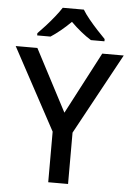

<svg xmlns="http://www.w3.org/2000/svg" viewBox="-62 -986 706 1032"><g transform="rotate(5 291.5 -470.5)"><path d="M292 -380 467 -714H583L345 -277V0H238V-273L0 -714H117ZM348 -941Q361 -919 383.5 -891.5Q406 -864 430.5 -837.5Q455 -811 473 -793V-781H400Q374 -797 345.5 -820Q317 -843 290 -870Q263 -843 235.5 -820.5Q208 -798 182 -781H110V-793Q129 -812 152.5 -838Q176 -864 198 -891.5Q220 -919 234 -941Z"/></g></svg>

Font: Noto Sans Hebrew Medium
Style: Regular
Weight: 500
Designer: Monotype Design Team
Foundry: Monotype Imaging Inc.
Version: Version 2.003